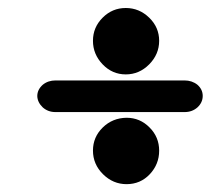

<svg xmlns="http://www.w3.org/2000/svg" viewBox="-20 -561 527 480"><path d="M377.9 -459Q377.9 -425.3 353 -400.1Q328.1 -375 294.4 -375Q260.7 -375 236.6 -400.1Q212.4 -425.3 212.4 -459Q212.4 -492.7 236.6 -516.8Q260.7 -541 294.4 -541Q328.1 -541 353 -516.8Q377.9 -492.7 377.9 -459ZM296.4 -100.6Q262.7 -100.6 237.5 -125.5Q212.4 -150.4 212.4 -184.6Q212.4 -218.3 236.8 -242.2Q261.2 -266.1 296.4 -266.6Q330.1 -266.6 354 -242.2Q377.9 -218.3 377.9 -184.3Q377.9 -150.4 354.5 -125.5Q331.1 -100.6 296.4 -100.6ZM441.4 -359.9Q460 -359.9 473.6 -349.1Q486.8 -337.4 486.8 -321.3Q486.8 -304.7 473.6 -292.5Q460.4 -280.8 441.4 -280.8H118.7Q100.1 -280.8 86.9 -292.5Q73.7 -305.2 73.2 -320.8Q73.2 -336.9 86.9 -349.1Q100.1 -359.9 118.7 -359.9Z"/></svg>

Font: Dyuthi
Style: Regular
Weight: 400
Designer: Hiran Venugopalan, Hussain K H and Suresh P for Sawthanthra Malayalam Computing (SMC)
Version: Version 3.0.0+20221109